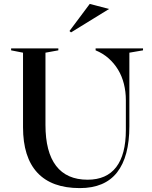

<svg xmlns="http://www.w3.org/2000/svg" viewBox="-20 -956 777 984"><path d="M389 8Q245 8 171.5 -71Q98 -150 98 -304V-686L37 -698V-708H279V-698L213 -686V-316Q213 -177 267.5 -106Q322 -35 429 -35Q526 -35 575.5 -99.5Q625 -164 625 -290V-443Q625 -486 615 -526Q605 -566 585 -599Q565 -632 536 -657.5Q507 -683 470 -698V-708H713V-698L643 -686V-309Q643 -153 580 -72.5Q517 8 389 8ZM344 -790 336 -797 440 -936 539 -910Z"/></svg>

Font: Kalnia
Style: Regular
Weight: 400
Designer: Frida Medrano
Foundry: Frida Medrano
Version: Version 1.105